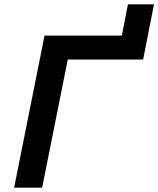

<svg xmlns="http://www.w3.org/2000/svg" viewBox="-20 -864 729 884"><path d="M45 0 185 -700H541L569 -844H689L639 -590H292L174 0Z"/></svg>

Font: MOST Montserrat SemiBold
Style: Italic
Weight: 600
Italic angle: -11.3°
Designer: Julieta Ulanovsky
Foundry: Julieta Ulanovsky
Version: Version 8.000;March 11, 2024;FontCreator 15.0.0.2926 64-bit